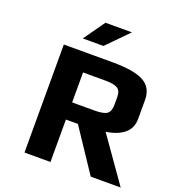

<svg xmlns="http://www.w3.org/2000/svg" viewBox="-149 -965 996 1084"><g transform="rotate(20 349.0 -422.5)"><path d="M299 -845H458L333 -718H209ZM120 -649H412Q542 -649 600 -617.5Q658 -586 658 -512V-398Q658 -341 617.5 -308.5Q577 -276 510 -267L698 0H518L348 -255H276V0H120ZM410 -358Q465 -358 485 -372.5Q505 -387 505 -429V-475Q505 -511 483.5 -524.5Q462 -538 410 -538H276V-358Z"/></g></svg>

Font: Play
Style: Bold
Weight: 700
Designer: Jonas Hecksher (Cyrillic expansion: Cyreal)
Foundry: Jonas Hecksher, Playtype, e-types AS
Version: Version 2.101; ttfautohint (v1.5.65-e2d9)